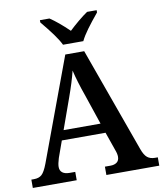

<svg xmlns="http://www.w3.org/2000/svg" viewBox="-98 -1011 928 1090"><g transform="rotate(-10 365.5 -465.5)"><path d="M2 -48H17Q46 -48 62.5 -63Q79 -78 96 -123L315 -714H424L641 -111Q654 -75 671 -61.5Q688 -48 715 -48H731V0H426V-48H458Q481 -48 495 -58.5Q509 -69 509 -91Q509 -108 500 -131L463 -237H211L177 -142Q167 -110 167 -92Q167 -70 181.5 -59Q196 -48 222 -48H255V0H2ZM444 -293 387 -462Q355 -552 340 -617Q325 -555 294 -469L231 -293ZM207 -918V-931H262Q310 -899 370 -841Q394 -864 424.5 -889.5Q455 -915 479 -931H534V-918Q495 -871 469 -835.5Q443 -800 429 -771H312Q298 -800 272 -835.5Q246 -871 207 -918Z"/></g></svg>

Font: Noto Serif SemiBold
Style: Regular
Weight: 600
Designer: Monotype Design Team
Foundry: Monotype Imaging Inc.
Version: Version 1.001